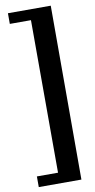

<svg xmlns="http://www.w3.org/2000/svg" viewBox="-107 -853 535 1082"><g transform="rotate(-10 160.5 -312.5)"><path d="M23 124H144L143 -749H22V-810H267V185H23Z"/></g></svg>

Font: Oswald SemiBold
Style: Regular
Weight: 400
Version: Version